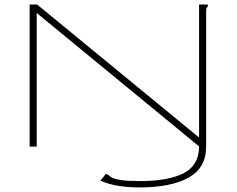

<svg xmlns="http://www.w3.org/2000/svg" viewBox="-20 -643 1040 842"><path d="M853 -623H892Q892 -613 888 -610.5Q884 -608 884 -596V0Q884 93 807 136Q730 179 590 179Q544 179 499.5 172Q455 165 420 149L444 120Q454 122 458.5 127Q463 132 474.5 137.5Q486 143 513.5 147Q541 151 596 151Q718 151 785.5 116.5Q853 82 853 -1L141 -586V0H110V-623H143L853 -40Z"/></svg>

Font: Inconsolata UltraExpanded ExtraLight
Style: Regular
Weight: 200
Width: 9
Monospace: yes
Designer: Raph Levien, Cyreal, Brenton Simpson
Foundry: Raph Levien, Cyreal, Google
Version: Version 3.001; ttfautohint (v1.8.2.53-6de2)